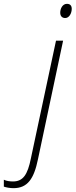

<svg xmlns="http://www.w3.org/2000/svg" viewBox="-156 -741 394 1001"><path d="M184 -647C205 -647 218 -672 218 -695C218 -711 210 -721 193 -721C170 -721 158 -696 158 -675C158 -657 168 -647 184 -647ZM-86 240C-12 240 21 191 42 89L173 -529H136L5 85C-12 170 -36 205 -88 205C-104 205 -122 203 -136 196V232C-125 236 -104 240 -86 240Z"/></svg>

Font: Noto Sans SemiCondensed ExtraLight
Style: Italic
Weight: 200
Width: 4
Italic angle: -12°
Designer: Monotype Design Team
Foundry: Monotype Imaging Inc.
Version: Version 2.013